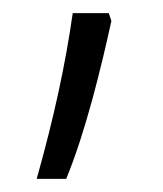

<svg xmlns="http://www.w3.org/2000/svg" viewBox="-20 -142 248 293"><path d="M150 -110 146 -122H91C80 -45 63 35 36 131H81C110 61 134 -37 150 -110Z"/></svg>

Font: Noto Sans Thai Looped UI Condensed Light
Style: Regular
Weight: 300
Width: 3
Designer: Cadson Demak Team
Foundry: Cadson Demak Co., Ltd.
Version: Version 1.000